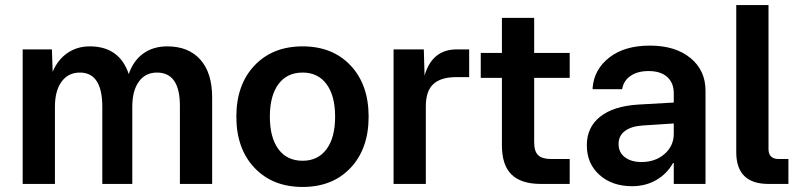

<svg xmlns="http://www.w3.org/2000/svg" viewBox="-20 -730 3169 762"><path d="M70 0V-534H186L189 -445Q209 -493 247.5 -519.5Q286 -546 336 -546Q454 -546 491 -436Q509 -489 548.5 -517.5Q588 -546 644 -546Q728 -546 775 -493.5Q822 -441 822 -343V0H694V-310Q694 -442 603 -442Q557 -442 531 -406Q505 -370 505 -306V0H386V-306Q386 -442 297 -442Q251 -442 224.5 -406Q198 -370 198 -306V0Z M1371.5 -64Q1300 12 1181 12Q1062 12 990 -64Q918 -140 918 -267Q918 -394 990 -470Q1062 -546 1181 -546Q1300 -546 1371.5 -470Q1443 -394 1443 -267Q1443 -140 1371.5 -64ZM1181 -92Q1242 -92 1276 -138Q1310 -184 1310 -267Q1310 -350 1276 -396Q1242 -442 1181 -442Q1119 -442 1085 -396Q1051 -350 1051 -267Q1051 -184 1085 -138Q1119 -92 1181 -92Z M1542 0V-534H1662L1665 -430Q1695 -534 1793 -534H1842V-424H1792Q1730 -424 1700 -396.5Q1670 -369 1670 -308V0Z M2127 0Q2048 0 2010 -37.5Q1972 -75 1972 -153V-421H1888V-520H1972V-659H2100V-520H2241V-421H2100V-165Q2100 -129 2116 -114Q2132 -99 2166 -99H2241V0Z M2489 9Q2409 9 2359 -36Q2309 -81 2309 -153V-154Q2309 -225 2362 -267Q2415 -309 2513 -315L2654 -323V-360Q2654 -401 2628 -424.5Q2602 -448 2554 -448Q2511 -448 2483.5 -429.5Q2456 -411 2450 -380L2449 -376H2332V-382Q2338 -455 2398.5 -502Q2459 -549 2559 -549Q2660 -549 2720 -500Q2780 -451 2780 -370V-8V-7V0H2654V-83H2651Q2627 -40 2584.5 -15.5Q2542 9 2489 9ZM2435 -158Q2435 -125 2460 -106Q2485 -87 2526 -87Q2581 -87 2617.5 -119Q2654 -151 2654 -199V-240L2531 -232Q2485 -229 2460 -210Q2435 -191 2435 -159Z M3030 0Q2902 0 2902 -126V-710H3030V-139Q3030 -99 3070 -99H3109V0Z"/></svg>

Font: Txt Sans SemiBold
Style: Regular
Weight: 600
Designer: Open Source
Foundry: XRLN
Version: Version 1.0